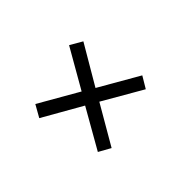

<svg xmlns="http://www.w3.org/2000/svg" viewBox="-168 -836 907 959"><g transform="rotate(30 286.0 -357.0)"><path d="M286.1 -402.8 457 -574.2 506.8 -522.9 336.9 -353 505.9 -183.1 456.1 -131.8 285.2 -300.8 118.2 -131.8 65.9 -183.1 234.9 -353 64.9 -522 117.2 -574.2ZM283.2 0ZM288.6 -714.4Z"/></g></svg>

Font: Noto Sans Tamil
Style: Regular
Weight: 400
Designer: Monotype Design team
Foundry: Monotype Imaging Inc.
Version: Version 1.06 uh